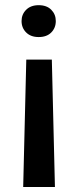

<svg xmlns="http://www.w3.org/2000/svg" viewBox="-20 -558 305 756"><path d="M199.7 -475.1Q199.7 -448.2 181.9 -430.2Q164.1 -412.1 132.3 -412.1Q101.1 -412.1 83 -430.2Q64.9 -448.2 64.9 -475.1Q64.9 -501.5 83 -519.5Q101.1 -537.6 132.3 -537.6Q164.1 -537.6 181.9 -519.5Q199.7 -501.5 199.7 -475.1ZM71.3 178.2 83.5 -323.2H184.1L196.3 178.2Z"/></svg>

Font: Vazirmatn RD FD Medium
Style: Regular
Weight: 500
Designer: Saber Rastikerdar
Foundry: Saber Rastikerdar
Version: Version 33.003